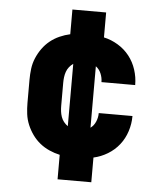

<svg xmlns="http://www.w3.org/2000/svg" viewBox="-53 -674 705 828"><g transform="rotate(5 300.0 -260.5)"><path d="M227 107V1Q204 -4 181.5 -14Q159 -24 140.5 -39Q122 -54 108 -73.5Q94 -93 84.5 -115.5Q75 -138 72 -162Q69 -186 69 -210V-310Q69 -334 72 -358Q75 -382 84.5 -404.5Q94 -427 108 -446.5Q122 -466 140.5 -481Q159 -496 181.5 -506Q204 -516 227 -521V-628H373V-520Q405 -513 434 -495.5Q463 -478 483.5 -452Q504 -426 514.5 -393.5Q525 -361 525 -328Q525 -328 525 -328Q525 -328 525 -327H379Q379 -327 379 -327.5Q379 -328 379 -328Q379 -346 371.5 -364Q364 -382 349 -393V-127Q364 -138 371.5 -156Q379 -174 379 -192Q379 -192 379 -192.5Q379 -193 379 -193H525Q525 -192 525 -192Q525 -192 525 -192Q525 -159 514.5 -126.5Q504 -94 483.5 -68Q463 -42 434 -24.5Q405 -7 373 0V107ZM251 -125V-395Q241 -388 233.5 -378.5Q226 -369 222 -357.5Q218 -346 216.5 -334Q215 -322 215 -310V-210Q215 -198 216.5 -186Q218 -174 222 -162.5Q226 -151 233.5 -141.5Q241 -132 251 -125Z"/></g></svg>

Font: Iosevka Custom Heavy Extended
Style: Regular
Weight: 900
Width: 7
Monospace: yes
Designer: Belleve Invis
Foundry: Belleve Invis
Version: Version 11.2.4; ttfautohint (v1.8.4)